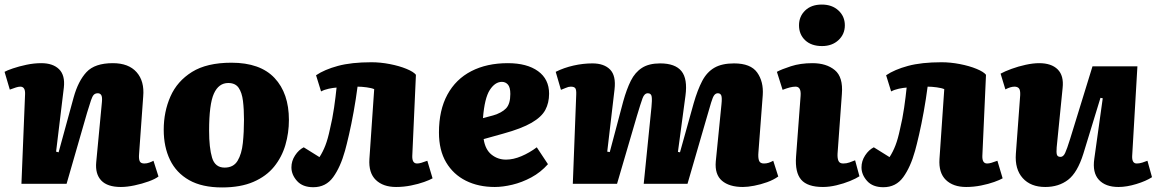

<svg xmlns="http://www.w3.org/2000/svg" viewBox="-24 -806 5072 842"><path d="M671 -32Q657 -21 628 -10.5Q599 0 566 7Q533 14 506 14Q447 14 420 -14.5Q393 -43 398 -95L423 -359Q425 -381 420 -389Q415 -397 405 -397Q394 -397 387.5 -390.5Q381 -384 375 -366Q369 -348 358 -312L268 0H70L86 -394Q87 -426 65 -426Q57 -426 46 -422.5Q35 -419 19 -413L-4 -491Q6 -497 32.5 -506Q59 -515 92 -522Q125 -529 157 -529Q208 -529 235 -502.5Q262 -476 256 -422L222 -141L233 -138L299 -379Q319 -451 355.5 -490Q392 -529 471 -529Q540 -529 575 -489.5Q610 -450 604 -383L586 -132Q584 -110 588.5 -99.5Q593 -89 609 -89Q620 -89 631 -93Q642 -97 649 -101Z M950 16Q862 16 805.5 -16Q749 -48 721.5 -105Q694 -162 694 -237Q694 -316 723.5 -383Q753 -450 818 -490.5Q883 -531 991 -531Q1117 -531 1180 -464Q1243 -397 1243 -280Q1243 -223 1227.5 -170Q1212 -117 1178 -75Q1144 -33 1087.5 -8.5Q1031 16 950 16ZM961 -71Q1000 -71 1018 -101Q1036 -131 1041 -179Q1046 -227 1046 -281Q1046 -327 1041.5 -363.5Q1037 -400 1022.5 -421Q1008 -442 977 -442Q935 -442 914 -395.5Q893 -349 893 -233Q893 -158 906 -114.5Q919 -71 961 -71Z M1362 -476Q1399 -501 1458 -517Q1517 -533 1605 -533Q1644 -533 1685.5 -525Q1727 -517 1758.5 -504Q1790 -491 1800 -478L1784 -122Q1783 -89 1805 -89Q1813 -89 1823.5 -92Q1834 -95 1850 -101L1873 -24Q1861 -17 1836 -8Q1811 1 1778.5 7.5Q1746 14 1713 14Q1656 14 1624 -17Q1592 -48 1596 -109L1617 -415Q1606 -420 1584 -423Q1562 -426 1544 -426Q1537 -372 1527 -316.5Q1517 -261 1506.5 -215.5Q1496 -170 1489 -145Q1469 -73 1437 -29Q1405 15 1350 15Q1303 15 1278.5 -12.5Q1254 -40 1254 -72Q1254 -100 1270 -124.5Q1286 -149 1308 -160L1377 -117Q1392 -140 1403 -168.5Q1414 -197 1423 -240Q1434 -285 1441 -333.5Q1448 -382 1452 -422Q1437 -421 1418 -417Q1399 -413 1384 -405Z M2203 -529Q2287 -529 2335.5 -494Q2384 -459 2384 -395Q2384 -355 2367.5 -324Q2351 -293 2307 -267.5Q2263 -242 2183 -220L2097 -196Q2104 -150 2131.5 -128Q2159 -106 2195 -106Q2227 -106 2262.5 -121Q2298 -136 2330 -160L2379 -86Q2347 -50 2306 -28Q2265 -6 2223 4Q2181 14 2146 14Q2074 14 2019 -13.5Q1964 -41 1932.5 -94Q1901 -147 1901 -225Q1901 -323 1938 -391Q1975 -459 2043 -494Q2111 -529 2203 -529ZM2214 -394Q2214 -423 2203.5 -435Q2193 -447 2177 -447Q2147 -447 2124 -411.5Q2101 -376 2094 -288L2139 -300Q2176 -311 2195 -330.5Q2214 -350 2214 -394Z M2833 -337Q2836 -366 2834 -381.5Q2832 -397 2817 -397Q2802 -397 2794 -375.5Q2786 -354 2769 -297L2682 0H2488L2503 -391Q2504 -412 2499 -419Q2494 -426 2479 -426Q2469 -426 2457 -420.5Q2445 -415 2436 -412L2413 -491Q2449 -509 2491 -518.5Q2533 -528 2574 -528Q2625 -528 2651.5 -501Q2678 -474 2671 -414L2639 -141L2650 -139L2709 -361Q2724 -415 2742.5 -452Q2761 -489 2791.5 -508.5Q2822 -528 2871 -528Q2937 -528 2964.5 -494Q2992 -460 2982 -386L2949 -140L2958 -138L3018 -353Q3035 -412 3055.5 -451Q3076 -490 3109 -509Q3142 -528 3195 -528Q3268 -528 3296.5 -488Q3325 -448 3321 -389L3302 -138Q3300 -115 3304.5 -102Q3309 -89 3326 -89Q3337 -89 3346.5 -92Q3356 -95 3367 -101L3389 -32Q3368 -17 3340 -7Q3312 3 3283.5 8.5Q3255 14 3234 14Q3174 14 3142 -13.5Q3110 -41 3115 -98L3140 -349Q3143 -378 3139 -387.5Q3135 -397 3124 -397Q3115 -397 3108.5 -389Q3102 -381 3094.5 -356Q3087 -331 3072 -279L2991 0H2799Z M3480 -695Q3480 -734 3507 -760Q3534 -786 3580 -786Q3625 -786 3653 -760Q3681 -734 3681 -695Q3681 -656 3653 -630Q3625 -604 3581 -604Q3534 -604 3507 -629.5Q3480 -655 3480 -695ZM3487 -386Q3490 -426 3465 -426Q3453 -426 3439.5 -422.5Q3426 -419 3408 -412L3383 -491Q3403 -502 3444.5 -515.5Q3486 -529 3539 -529Q3600 -529 3637 -498.5Q3674 -468 3668 -394L3649 -132Q3648 -112 3653 -100.5Q3658 -89 3674 -89Q3688 -89 3701 -93.5Q3714 -98 3726 -103L3745 -33Q3730 -23 3703 -12Q3676 -1 3644.5 6.5Q3613 14 3585 14Q3517 14 3489.5 -18Q3462 -50 3467 -119Z M3862 -476Q3899 -501 3958 -517Q4017 -533 4105 -533Q4144 -533 4185.5 -525Q4227 -517 4258.5 -504Q4290 -491 4300 -478L4284 -122Q4283 -89 4305 -89Q4313 -89 4323.5 -92Q4334 -95 4350 -101L4373 -24Q4361 -17 4336 -8Q4311 1 4278.5 7.5Q4246 14 4213 14Q4156 14 4124 -17Q4092 -48 4096 -109L4117 -415Q4106 -420 4084 -423Q4062 -426 4044 -426Q4037 -372 4027 -316.5Q4017 -261 4006.5 -215.5Q3996 -170 3989 -145Q3969 -73 3937 -29Q3905 15 3850 15Q3803 15 3778.5 -12.5Q3754 -40 3754 -72Q3754 -100 3770 -124.5Q3786 -149 3808 -160L3877 -117Q3892 -140 3903 -168.5Q3914 -197 3923 -240Q3934 -285 3941 -333.5Q3948 -382 3952 -422Q3937 -421 3918 -417Q3899 -413 3884 -405Z M4364 -483Q4382 -493 4412 -504Q4442 -515 4474.5 -522Q4507 -529 4533 -529Q4587 -529 4614.5 -501.5Q4642 -474 4636 -420L4610 -160Q4608 -137 4611 -127.5Q4614 -118 4627 -118Q4639 -118 4647 -135Q4655 -152 4669 -197L4767 -515H4964L4941 -121Q4940 -89 4961 -89Q4973 -89 4985.5 -93Q4998 -97 5008 -101L5028 -29Q5002 -12 4959.5 1Q4917 14 4881 14Q4824 14 4795 -17.5Q4766 -49 4775 -110L4812 -375L4802 -377L4727 -132Q4701 -49 4660 -17.5Q4619 14 4560 14Q4496 14 4461 -25Q4426 -64 4431 -132L4450 -389Q4451 -411 4444.5 -418.5Q4438 -426 4425 -426Q4408 -426 4385 -414Z"/></svg>

Font: Literata 12pt ExtraBold
Style: Italic
Weight: 800
Italic angle: -2°
Designer: Latin by Veronika Burian and Jose Scaglione. Greek by Irene Vlachou. Cyrillic by Vera Evstafieva
Foundry: TypeTogether
Version: Version 3.002